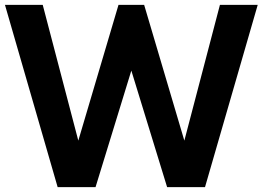

<svg xmlns="http://www.w3.org/2000/svg" viewBox="-39 -770 1080 790"><path d="M198.2 0 -18.6 -750H136.8L283.2 -191.4L448.6 -750H554.1L719.5 -191.4L865.9 -750H1021.4L804.5 0H648.6L501.4 -479.5L354.1 0Z"/></svg>

Font: Spartan
Style: Bold
Weight: 700
Designer: Matt Bailey, Mirko Velimirovic
Foundry: Matt Bailey
Version: Version 1.005